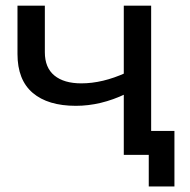

<svg xmlns="http://www.w3.org/2000/svg" viewBox="-20 -550 675 682"><path d="M42.1 -358.3V-529.9H139.3V-364.3Q139.3 -309.6 173.3 -281.7Q207.3 -253.9 269 -253.9Q344.4 -253.9 427.1 -291.6L427 -216.7Q338.3 -174.1 249.3 -174.1Q150.3 -174.1 96.2 -220.1Q42.1 -266.1 42.1 -358.3ZM419.7 -529.9H516.9V0H419.7ZM508.4 -25.1 531.9 0H419.7V-84.9H599.6V112.4H508.4Z"/></svg>

Font: iiserrat Thin
Style: Regular
Weight: 100
Designer: Akira Ohta
Foundry: Akira Ohta
Version: Version 1.200;Glyphs 3.3.1 (3343)